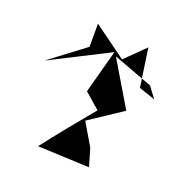

<svg xmlns="http://www.w3.org/2000/svg" viewBox="-206 -736 862 903"><g transform="rotate(30 225.0 -285.0)"><path d="M488 -418 403 -431 342 -616 263 -505 81 -594 101 -480 -50 -318 215 -517 195 -293 283 -240C229 -146 176 -51 125 46L382 12L341 -71L257 -169L401 -306L231 -503L438 -465Z"/></g></svg>

Font: Asimov Silicon
Style: Regular
Weight: 400
Designer: Google
Version: Version 2.000980; 2014